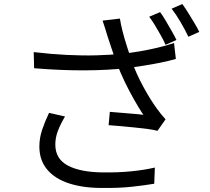

<svg xmlns="http://www.w3.org/2000/svg" viewBox="-20 -882 1040 951"><path d="M773 -822Q786 -805 800.5 -780Q815 -755 829.5 -730Q844 -705 854 -684L800 -660Q791 -681 777 -706Q763 -731 748 -756Q733 -781 719 -799ZM883 -862Q897 -843 912.5 -818Q928 -793 943 -768Q958 -743 967 -724L913 -700Q897 -734 874.5 -772.5Q852 -811 830 -839ZM513 -701Q508 -718 501.5 -739Q495 -760 488 -780L574 -790Q578 -762 587.5 -725.5Q597 -689 609 -651.5Q621 -614 632 -581Q655 -516 690 -452Q725 -388 757 -344Q767 -330 778 -316.5Q789 -303 800 -291L760 -234Q742 -239 712 -243Q682 -247 648 -250.5Q614 -254 580 -257Q546 -260 518 -262L524 -328Q553 -326 584.5 -323Q616 -320 644.5 -318Q673 -316 690 -313Q669 -345 645 -387Q621 -429 598.5 -475.5Q576 -522 559 -567Q543 -610 532 -644Q521 -678 513 -701ZM147 -624Q231 -614 309.5 -610Q388 -606 458.5 -608Q529 -610 586 -616Q626 -620 670.5 -627.5Q715 -635 759.5 -645.5Q804 -656 842 -669L851 -590Q816 -580 774 -571.5Q732 -563 690 -556.5Q648 -550 612 -545Q516 -534 399 -533.5Q282 -533 149 -544ZM302 -305Q280 -268 267 -234.5Q254 -201 254 -166Q254 -95 316 -62Q378 -29 490 -28Q566 -27 630.5 -33.5Q695 -40 747 -52L744 28Q697 36 633 43Q569 50 485 49Q391 49 321 26Q251 3 213 -43Q175 -89 175 -156Q175 -198 188.5 -238.5Q202 -279 223 -323Z"/></svg>

Font: Noto Sans JP Thin
Style: Regular
Weight: 400
Version: Version 2.004-H2;hotconv 1.0.118;makeotfexe 2.5.65603